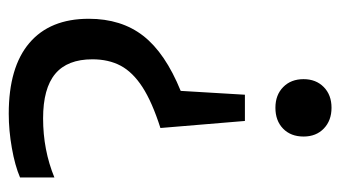

<svg xmlns="http://www.w3.org/2000/svg" viewBox="-193 -597 796 450"><g transform="rotate(-90 205.0 -372.0)"><path d="M130 -394Q191 -413.5 226 -436.2Q261 -459 276 -487.2Q291 -515.5 291 -553.5Q291 -612 257 -640.5Q223 -669 152.5 -669Q78.5 -669 14 -642.5V-723Q42 -735 83 -742.2Q124 -749.5 163.5 -749.5Q272.5 -749.5 329.2 -701.2Q386 -653 386 -562Q386 -485.5 345.8 -434Q305.5 -382.5 217 -346.5L208 -196H146.5ZM110 -58.5Q110 -88.5 128.5 -106.5Q147 -124.5 177.5 -124.5Q207.5 -124.5 226 -106.2Q244.5 -88 244.5 -58.5Q244.5 -29.5 226 -11.2Q207.5 7 177.5 7Q147.5 7 128.8 -11Q110 -29 110 -58.5Z"/></g></svg>

Font: Encode Sans Condensed Medium
Style: Regular
Weight: 500
Width: 3
Designer: Multiple Designers
Foundry: Impallari Type
Version: Version 2.000